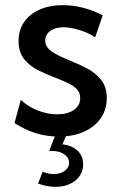

<svg xmlns="http://www.w3.org/2000/svg" viewBox="-20 -518 469 742"><path d="M36.1 -42.5 60.5 -132.3Q77.1 -115.7 100.3 -103Q123.5 -90.3 149.7 -83.3Q175.8 -76.2 201.2 -76.2Q241.2 -76.2 265.6 -93.3Q290 -110.4 290 -138.7Q290 -159.7 276.6 -173.6Q263.2 -187.5 241 -197.8Q218.8 -208 193.4 -217.8Q160.6 -230 128.2 -246.1Q95.7 -262.2 73.7 -289.1Q51.8 -315.9 51.8 -359.9Q51.8 -401.9 73.2 -432.9Q94.7 -463.9 133.3 -481Q171.9 -498 222.2 -498Q300.3 -498 377 -459L347.7 -373.5Q332 -384.8 310.5 -393.6Q289.1 -402.3 266.6 -407.5Q244.1 -412.6 225.1 -412.6Q193.4 -412.6 174.1 -398.4Q154.8 -384.3 154.8 -360.4Q154.8 -345.7 164.1 -333.7Q173.3 -321.8 193.6 -310.3Q213.9 -298.8 248.5 -284.7Q281.7 -271.5 314.9 -254.4Q348.1 -237.3 370.4 -210Q392.6 -182.6 392.6 -138.2Q392.6 -94.2 369.1 -60.8Q345.7 -27.3 304 -8.8Q262.2 9.8 207 9.8Q115.7 9.8 36.1 -42.5ZM127 191.4 145 145.5Q166 154.8 188 154.8Q213.4 154.8 230.2 142.3Q247.1 129.9 247.1 111.3Q247.1 91.3 228.5 78.4Q210 65.4 180.7 65.4Q178.2 65.4 175.3 65.4Q172.4 65.4 169.9 65.9L196.8 -3.4H239.7L221.2 40Q257.3 43.5 279.3 64Q301.3 84.5 301.3 117.2Q301.3 154.8 271.5 179.4Q241.7 204.1 194.3 204.1Q161.1 204.1 127 191.4Z"/></svg>

Font: Kumbh Sans Medium
Style: Regular
Weight: 500
Version: Version 1.005